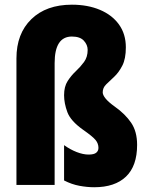

<svg xmlns="http://www.w3.org/2000/svg" viewBox="-20 -785 626 815"><path d="M514.2 -584Q514.2 -535.6 499.3 -506.6Q484.4 -477.5 465.1 -459.5Q445.8 -441.4 430.9 -427Q416 -412.6 416 -393.1Q416 -381.8 428.2 -366.7Q440.4 -351.6 467.8 -332Q511.2 -301.3 536.6 -264.2Q562 -227.1 562 -169.9Q562 -80.6 514.9 -35.4Q467.8 9.8 379.9 9.8Q350.1 9.8 317.1 3.7Q284.2 -2.4 252 -19V-168.9Q277.8 -150.4 305.4 -139.6Q333 -128.9 356 -128.9Q378.9 -128.9 388.4 -136.7Q397.9 -144.5 397.9 -157.2Q397.9 -175.8 385.7 -190.7Q373.5 -205.6 333 -233.9Q279.8 -271.5 265.9 -309.1Q252 -346.7 252 -380.9Q252 -417.5 267.1 -440.9Q282.2 -464.4 302 -482.9Q321.8 -501.5 336.9 -522.2Q352.1 -543 352.1 -573.2Q352.1 -594.7 335.9 -612.3Q319.8 -629.9 285.2 -629.9Q211.9 -629.9 211.9 -517.1V0H49.8V-537.1Q49.8 -642.1 113 -703.6Q176.3 -765.1 285.2 -765.1Q352.1 -765.1 403.8 -743.4Q455.6 -721.7 484.9 -681.2Q514.2 -640.6 514.2 -584Z"/></svg>

Font: Open Sans Condensed ExtraBold
Style: Regular
Weight: 800
Width: 3
Designer: Monotype Design Team
Foundry: Monotype Imaging Inc.
Version: Version 3.000; ttfautohint (v1.8.4)